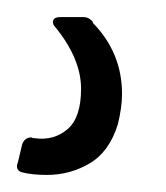

<svg xmlns="http://www.w3.org/2000/svg" viewBox="-57 -20 194 225"><path d="M-36 170 -31 149Q-28 141 -20 141Q-19 142 -16 142Q6 145 22 131.5Q38 118 38 84Q38 49 8 12Q5 9 5 6Q5 0 14 0H40Q46 0 49 3Q52 5 52 7Q86 42 86 90Q86 106 81 126Q71 158 48 171.5Q25 185 -2 185Q-19 185 -31 182Q-35 181 -36.5 178Q-38 175 -36 170Z"/></svg>

Font: Barlow Condensed
Style: Italic
Weight: 400
Width: 3
Italic angle: -7°
Designer: Jeremy Tribby
Foundry: Tribby Type
Version: Version 1.408